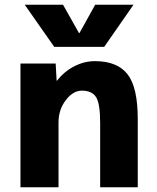

<svg xmlns="http://www.w3.org/2000/svg" viewBox="-20 -787 660 807"><path d="M314 -648 380 -767H541L418 -590H208L84 -767H245L312 -648ZM66 -520H214L218 -448H220Q249 -486 291.5 -508Q334 -530 379 -530Q473 -530 516 -475Q559 -420 559 -287V0H401V-270Q401 -351 384 -378.5Q367 -406 324 -406Q287 -406 256.5 -366Q226 -326 226 -273V0H66Z"/></svg>

Font: M PLUS 1p ExtraBold
Style: Regular
Weight: 800
Version: Version 1.062